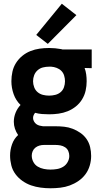

<svg xmlns="http://www.w3.org/2000/svg" viewBox="-20 -795 540 1028"><path d="M250 213Q276 213 302.5 210Q329 207 353.5 198Q378 189 400 174Q422 159 437.5 138Q453 117 460.5 91.5Q468 66 468 40Q468 16 462.5 -7.5Q457 -31 443.5 -50.5Q430 -70 410.5 -83.5Q391 -97 369 -105.5Q347 -114 323.5 -116.5Q300 -119 276 -119H224Q221 -119 218.5 -119Q216 -119 213 -119Q212 -119 211.5 -119Q211 -119 210 -119Q201 -120 191.5 -122.5Q182 -125 174.5 -130.5Q167 -136 162 -145Q157 -154 157 -163Q157 -171 160 -178Q163 -185 168 -191Q186 -186 205 -184.5Q224 -183 243 -183Q268 -183 293.5 -186.5Q319 -190 342.5 -199.5Q366 -209 386 -225Q406 -241 419.5 -263Q433 -285 438.5 -310Q444 -335 444 -360Q444 -379 441.5 -397Q439 -415 433 -431L471 -430V-530H315L308 -532Q292 -535 275.5 -536.5Q259 -538 243 -538Q217 -538 192 -534.5Q167 -531 143 -521.5Q119 -512 99 -495.5Q79 -479 65.5 -457.5Q52 -436 46.5 -411Q41 -386 41 -360Q41 -325 53 -291Q65 -257 90 -233Q73 -215 63.5 -191.5Q54 -168 54 -143Q54 -124 60 -106Q66 -88 77 -72Q55 -52 44.5 -22.5Q34 7 34 38Q34 64 40.5 90Q47 116 62.5 137Q78 158 100 173.5Q122 189 146.5 197.5Q171 206 197.5 209.5Q224 213 250 213ZM250 113Q233 113 215 109.5Q197 106 182 97Q167 88 158.5 72Q150 56 150 38Q150 26 155 14.5Q160 3 169.5 -4.5Q179 -12 191 -15.5Q203 -19 216 -19Q218 -19 220 -19Q222 -19 224 -19H276Q290 -19 303.5 -16.5Q317 -14 328.5 -6.5Q340 1 345.5 13.5Q351 26 351 40Q351 57 342 73Q333 89 318 98Q303 107 285.5 110Q268 113 250 113ZM243 -283Q226 -283 210 -287Q194 -291 181.5 -301.5Q169 -312 163 -328Q157 -344 157 -360Q157 -377 163 -392.5Q169 -408 181.5 -419Q194 -430 210 -434Q226 -438 243 -438H254Q269 -437 283.5 -431.5Q298 -426 308.5 -415.5Q319 -405 323.5 -390Q328 -375 328 -360Q328 -344 322.5 -328Q317 -312 304.5 -301.5Q292 -291 275.5 -287Q259 -283 243 -283ZM236 -560 389 -714 311 -775 174 -608Z"/></svg>

Font: Iosevka SS09
Style: Bold
Weight: 700
Monospace: yes
Designer: Belleve Invis
Foundry: Belleve Invis
Version: Version 5.2.1; ttfautohint (v1.8.3)